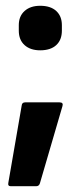

<svg xmlns="http://www.w3.org/2000/svg" viewBox="-20 -500 271 664"><path d="M119 -326Q85 -326 65 -344Q45 -362 45 -394V-413Q45 -444 65 -462Q85 -480 119 -480Q155 -480 174.5 -462Q194 -444 194 -413V-394Q194 -362 174.5 -344Q155 -326 119 -326ZM17 144Q6 144 9 131L55 -135Q56 -146 67 -146H186Q200 -146 196 -133L118 134Q115 144 105 144Z"/></svg>

Font: Sofia Sans Extra Condensed ExtraBold
Style: Regular
Weight: 800
Designer: Botio Nikoltchev, Ani Petrova
Foundry: lettersoup
Version: Version 4.101; ttfautohint (v1.8.4.7-5d5b)